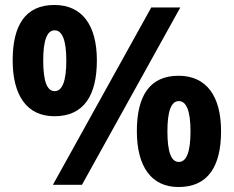

<svg xmlns="http://www.w3.org/2000/svg" viewBox="-20 -744 941 773"><path d="M199 -276C318 -276 370 -360 370 -501C370 -642 311 -724 199 -724C82 -724 31 -642 31 -501C31 -360 88 -276 199 -276ZM193 0H310L706 -714H589ZM200 -377C169 -377 154 -418 154 -500C154 -581 169 -622 200 -622C231 -622 247 -581 247 -500C247 -418 231 -377 200 -377ZM699 9C818 9 870 -75 870 -216C870 -357 811 -439 699 -439C582 -439 531 -357 531 -216C531 -75 588 9 699 9ZM700 -92C669 -92 654 -133 654 -215C654 -296 669 -337 700 -337C731 -337 747 -296 747 -215C747 -133 731 -92 700 -92Z"/></svg>

Font: Noto Sans Adlam
Style: Bold
Weight: 700
Designer: Mark Jamra, Neil Patel
Foundry: JamraPatel LLC
Version: Version 3.001